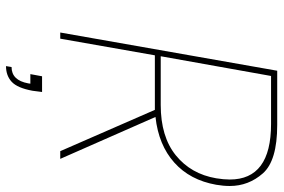

<svg xmlns="http://www.w3.org/2000/svg" viewBox="-168 -576 920 623"><g transform="rotate(90 291.5 -264.0)"><path d="M495 0H470L336 -307H159L105 0H85L209 -704H385Q501 -704 542 -657.5Q583 -611 583 -550Q583 -529 579 -506Q564 -421 507 -370Q450 -319 359 -309ZM320 -326Q423 -326 483.5 -375Q544 -424 558 -506Q562 -530 562 -550Q562 -684 382 -684H226L162 -326ZM278 59Q276 77 274 90Q265 139 245 157.5Q225 176 194 176L197 158Q240 158 250 104L251 97H220L227 59Z"/></g></svg>

Font: Fz Poppins Thin
Style: Italic
Weight: 100
Italic angle: -10°
Designer: Ninad Kale (Devanagari), Jonny Pinhorn (Latin)
Foundry: Indian Type Foundry
Version: Vit hóa bi Vntype.Com & FontZin.Com